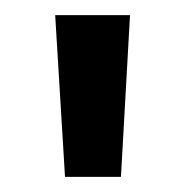

<svg xmlns="http://www.w3.org/2000/svg" viewBox="-20 -641 245 254"><path d="M66 -407 53 -621H152L140 -407Z"/></svg>

Font: Smooch Sans Thin
Style: Bold
Weight: 700
Version: Version 1.010